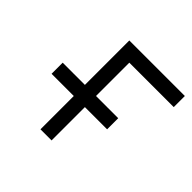

<svg xmlns="http://www.w3.org/2000/svg" viewBox="-132 -632 764 764"><g transform="rotate(45 250.0 -250.0)"><path d="M375 -187.5V-250H250V-437.5H500V-500H187.5Q187.5 -500 187.5 -250H62.5V-187.5H187.5V0H250V-187.5Z"/></g></svg>

Font: UnifontExMono
Style: Regular
Weight: 500
Version: Version 15.0.06